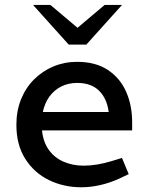

<svg xmlns="http://www.w3.org/2000/svg" viewBox="-20 -766 605 793"><path d="M315.6 7.5Q243.5 7.5 182.5 -22.1Q121.6 -51.7 84.7 -109.4Q47.7 -167.1 47.7 -250.6Q47.7 -308.2 66.9 -355.9Q86.1 -403.5 120.9 -438.2Q155.7 -472.8 200.9 -491.7Q246.2 -510.6 298.7 -510.6Q373.9 -510.6 424.4 -477.8Q474.9 -444.9 500.4 -388.4Q525.8 -331.8 525.8 -261.1V-227.5H153.4Q158.5 -178.7 182.1 -146.4Q205.6 -114.1 242.9 -98Q280.2 -81.8 325.3 -81.8Q353.4 -81.8 382.4 -86.7Q411.3 -91.6 440.7 -100.5L483.8 -113.7L511.6 -46.8L472.6 -28.4Q435 -11 394.6 -1.8Q354.2 7.5 315.6 7.5ZM156.9 -303.4H428.9Q421.7 -359.3 389.1 -391.4Q356.6 -423.5 299 -423.5Q262.7 -423.5 233.5 -409.1Q204.3 -394.6 184.4 -367.5Q164.6 -340.4 156.9 -303.4ZM263.7 -581.9 283.9 -637.4 412 -745.5H483.8L336.7 -581.9ZM263.7 -581.9 116.6 -745.5H188.4L316.5 -637.4L336.7 -581.9Z"/></svg>

Font: REM Medium
Style: Regular
Weight: 500
Designer: Octavio Pardo
Foundry: Ashler Design
Version: Version 1.005;gftools[0.9.28]